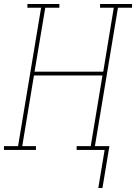

<svg xmlns="http://www.w3.org/2000/svg" viewBox="-38 -755 685 967"><path d="M457 192 489 0H348V-19H419L478 -375H133L74 -19H143V0H-18V-19H53L169 -716H100V-735H261V-716H190L136 -394H482L535 -716H466V-735H627V-716H556L440 -19H513L478 192Z"/></svg>

Font: Iosevka Slab ThExObl
Style: Regular
Weight: 100
Width: 7
Italic angle: -9°
Monospace: yes
Designer: Belleve Invis
Foundry: Belleve Invis
Version: Version 11.1.1; ttfautohint (v1.8.3)